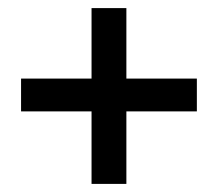

<svg xmlns="http://www.w3.org/2000/svg" viewBox="-20 -521 538 474"><path d="M206 -67V-246H32V-327H206V-501H292V-327H466V-246H292V-67Z"/></svg>

Font: Nunito Sans 10pt Condensed
Style: Bold
Weight: 700
Width: 3
Designer: Vernon Adams
Foundry: Vernon Adams
Version: Version 3.101;gftools[0.9.27]